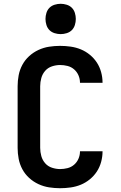

<svg xmlns="http://www.w3.org/2000/svg" viewBox="-20 -985 640 1013"><path d="M297 8Q268 8 239 3.5Q210 -1 183 -13.5Q156 -26 134 -46Q112 -66 98 -92Q84 -118 78.5 -147Q73 -176 73 -205V-530Q73 -559 78.5 -588Q84 -617 98 -643Q112 -669 134 -689Q156 -709 183 -721.5Q210 -734 239 -738.5Q268 -743 297 -743Q325 -743 353 -739Q381 -735 406.5 -724.5Q432 -714 454 -696Q476 -678 491 -655Q506 -632 513.5 -604.5Q521 -577 521 -550Q521 -549 521 -549Q521 -549 521 -548H402Q402 -549 402 -549Q402 -549 402 -549Q402 -569 394 -587.5Q386 -606 371 -619Q356 -632 336.5 -637Q317 -642 297 -642Q276 -642 254.5 -635Q233 -628 218.5 -611.5Q204 -595 198 -573.5Q192 -552 192 -530V-205Q192 -183 198 -161.5Q204 -140 218.5 -123.5Q233 -107 254.5 -100Q276 -93 297 -93Q317 -93 336.5 -98Q356 -103 371 -116Q386 -129 394 -147.5Q402 -166 402 -186Q402 -186 402 -186Q402 -186 402 -187H521Q521 -186 521 -186Q521 -186 521 -185Q521 -158 513.5 -130.5Q506 -103 491 -80Q476 -57 454 -39Q432 -21 406.5 -10.5Q381 0 353 4Q325 8 297 8ZM300 -805Q284 -805 268 -810Q252 -815 241 -826Q230 -837 225 -853Q220 -869 220 -885Q220 -901 225 -917Q230 -933 241 -944Q252 -955 268 -960Q284 -965 300 -965Q316 -965 332 -960Q348 -955 359 -944Q370 -933 375 -917Q380 -901 380 -885Q380 -869 375 -853Q370 -837 359 -826Q348 -815 332 -810Q316 -805 300 -805Z"/></svg>

Font: Iosevka Custom Extended
Style: Bold
Weight: 700
Width: 7
Monospace: yes
Designer: Belleve Invis
Foundry: Belleve Invis
Version: Version 11.2.4; ttfautohint (v1.8.4)